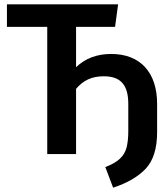

<svg xmlns="http://www.w3.org/2000/svg" viewBox="-20 -711 775 886"><path d="M493 -462C428 -462 374 -442 331 -401V-587H511L525 -691H12V-587H198V0H331V-301C364 -340 403 -359 459 -359C538 -359 572 -318 572 -231V-106C572 -75 569 -49 564 -30C553 10 526 37 466 60L502 155C567 134 618 104 653 67C688 29 705 -27 705 -101V-232C705 -376 628 -462 493 -462Z"/></svg>

Font: Fira Sans Medium
Style: Regular
Weight: 500
Designer: Carrois Corporate & Edenspiekermann AG
Foundry: Carrois Corporate GbR & Edenspiekermann AG
Version: Version 4.203